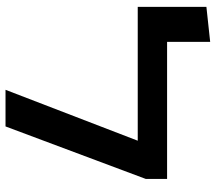

<svg xmlns="http://www.w3.org/2000/svg" viewBox="-64 -736 800 713"><g transform="rotate(90 336.5 -380.0)"><path d="M314 0 503 -491H6V-746L136 -760V-600H645V-521L450 0Z"/></g></svg>

Font: Noto Sans Hebrew Thin SemiBold
Style: Regular
Weight: 600
Version: Version 3.001